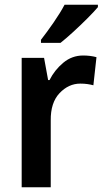

<svg xmlns="http://www.w3.org/2000/svg" viewBox="-20 -786 436 806"><path d="M329 -553Q359 -553 385 -546L372 -428Q361 -431 347.5 -433Q334 -435 317 -435Q268 -435 230 -395Q192 -355 193 -280V0H71V-543H165L182 -450H188Q209 -492 245.5 -522.5Q282 -553 329 -553ZM391 -756Q375 -737 347 -709Q319 -681 288.5 -653Q258 -625 234 -606H152V-619Q177 -651 205 -691.5Q233 -732 251 -766H391Z"/></svg>

Font: Noto Sans Khmer SemiCondensed SemiBold
Style: Regular
Weight: 600
Width: 4
Designer: Danh Hong and the Monotype Design Team
Foundry: Monotype Imaging Inc.
Version: Version 2.004; ttfautohint (v1.8.4.7-5d5b)